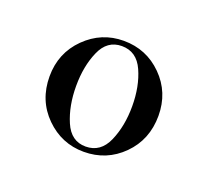

<svg xmlns="http://www.w3.org/2000/svg" viewBox="-51 -820 334 309"><g transform="rotate(20 116.0 -665.0)"><path d="M116 -570Q78 -570 50.5 -597.2Q23 -624.5 23 -665.5Q23 -705.5 50.5 -732.8Q78 -760 116 -760Q155 -760 182.2 -732.8Q209.5 -705.5 209.5 -665.5Q209.5 -624.5 182.2 -597.2Q155 -570 116 -570ZM116 -579Q141.5 -579 153 -605.2Q164.5 -631.5 164.5 -665.5Q164.5 -699.5 153 -725.2Q141.5 -751 116 -751Q91 -751 79.8 -725.2Q68.5 -699.5 68.5 -665.5Q68.5 -631.5 79.8 -605.2Q91 -579 116 -579Z"/></g></svg>

Font: Imbue 100pt
Style: Regular
Weight: 400
Designer: Tyler Finck
Foundry: Etcetera Type Company
Version: Version 1.102; ttfautohint (v1.8.3)